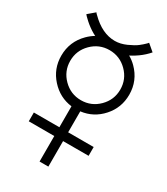

<svg xmlns="http://www.w3.org/2000/svg" viewBox="-199 -801 857 984"><g transform="rotate(30 230.0 -309.0)"><path d="M123.5 -326.5Q167 -283 228 -283Q289 -283 332.5 -326.5Q376 -370 376 -431Q376 -492 332.5 -535.5Q289 -579 228 -579Q167 -579 123.5 -535.5Q80 -492 80 -431Q80 -370 123.5 -326.5ZM202 -232Q129 -241 78 -297.5Q27 -354 27 -431Q27 -514 86 -573Q105 -592 127 -605Q113 -612 99 -621Q70 -640 46 -664Q38 -671 32 -679L72 -713Q76 -707 82 -702Q151 -633 226 -633Q259 -633 293.5 -648.5Q328 -664 345.5 -677.5Q363 -691 377 -705Q381 -709 384 -713L424 -679Q419 -673 413 -667Q388 -641 356 -621Q342 -612 328 -605Q351 -592 370 -573Q429 -514 429 -431Q429 -354 378.5 -297.5Q328 -241 254 -232V-108H405V-56H254V95H202V-56H51V-108H202Z"/></g></svg>

Font: Astronomicon
Style: Regular
Weight: 400
Version: Version 1.1